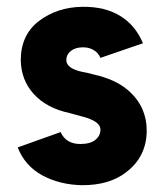

<svg xmlns="http://www.w3.org/2000/svg" viewBox="-20 -532 482 564"><path d="M400 -405Q378 -457 335 -484Q289 -513 222 -512Q148 -511 94 -470Q41 -429 41 -355Q42 -297 79 -256Q98 -235 124.5 -221Q151 -207 184 -200Q192 -198 200.5 -195.5Q209 -193 217 -191Q274 -177 275 -153Q276 -134 260 -121Q245 -109 216 -109Q174 -109 158 -144L32 -99Q53 -45 104 -17Q156 11 222 12Q301 12 349 -25Q410 -70 411 -147Q411 -220 356 -267Q319 -299 256 -313Q250 -315 241 -317Q232 -319 221 -321Q176 -331 175 -354Q174 -371 188 -382Q201 -393 224 -393Q242 -393 255 -385Q269 -377 275 -362Z"/></svg>

Font: Unageo
Style: Bold
Weight: 700
Designer: Richard Sepsi
Foundry: Richard Sepsi
Version: Version 2.000